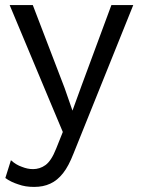

<svg xmlns="http://www.w3.org/2000/svg" viewBox="-20 -520 556 755"><path d="M418 -500 301 -184 265 -85 234 -174 109 -500H18L177 -120L227 -1L201 64C188 97 174 118 159 129C144 140 127 145 110 145C95 145 81 142 66 136C51 131 36 122 23 110L1 180C16 191 33 199 52 205C71 212 91 215 114 215C138 215 159 211 178 202C196 194 213 180 228 161C243 142 256 117 269 84L504 -500Z"/></svg>

Font: WorkSans-Regular
Style: Regular
Weight: 500
Designer: Wei Huang
Foundry: Wei Huang
Version: ""